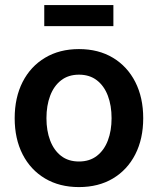

<svg xmlns="http://www.w3.org/2000/svg" viewBox="-20 -742 636 773"><path d="M297.9 11.2Q219.7 11.2 161.4 -23.4Q103 -58.1 71 -120.6Q39.1 -183.1 39.1 -266.1Q39.1 -349.1 71 -411.9Q103 -474.6 161.4 -509.5Q219.7 -544.4 297.9 -544.4Q376.5 -544.4 434.6 -509.5Q492.7 -474.6 524.7 -411.9Q556.6 -349.1 556.6 -266.1Q556.6 -183.1 524.7 -120.6Q492.7 -58.1 434.6 -23.4Q376.5 11.2 297.9 11.2ZM297.9 -91.8Q340.8 -91.8 370.1 -114.5Q399.4 -137.2 414.3 -176.5Q429.2 -215.8 429.2 -266.1Q429.2 -316.9 414.3 -356.4Q399.4 -396 370.1 -418.7Q340.8 -441.4 297.9 -441.4Q255.4 -441.4 226.1 -418.7Q196.8 -396 181.9 -356.4Q167 -316.9 167 -266.1Q167 -215.8 181.9 -176.5Q196.8 -137.2 225.8 -114.5Q254.9 -91.8 297.9 -91.8ZM436.5 -721.7V-636.7H158.2V-721.7Z"/></svg>

Font: Inter 20pt SemiBold
Style: Regular
Weight: 600
Version: Version 4.001;git-66647c0bb